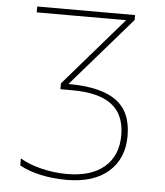

<svg xmlns="http://www.w3.org/2000/svg" viewBox="-52 -760 704 817"><g transform="rotate(5 300.0 -352.0)"><path d="M61 -34V-64Q100 -41 153.5 -28Q207 -15 262 -15Q365 -15 421.5 -63.5Q478 -112 478 -199Q478 -287 422.5 -329.5Q367 -372 254 -372H203V-397L456 -689H74V-714H492V-693L235 -397Q373 -397 439 -349.5Q505 -302 505 -199Q505 -102 441.5 -46Q378 10 262 10Q203 10 151 -1.5Q99 -13 61 -34Z"/></g></svg>

Font: Noto Sans Mono UI Thin
Style: Regular
Weight: 250
Monospace: yes
Designer: Monotype Design team
Foundry: Monotype Imaging Inc.
Version: Version 1.000